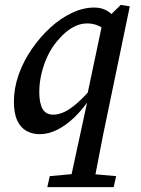

<svg xmlns="http://www.w3.org/2000/svg" viewBox="-20 -537 577 787"><path d="M143 13Q113 13 89 0Q65 -13 51 -42.5Q37 -72 37 -120Q37 -176 56.5 -231Q76 -286 110 -335.5Q144 -385 186 -423.5Q228 -462 274.5 -484Q321 -506 365 -506Q388 -506 405 -499.5Q422 -493 437 -479.5Q452 -466 468 -444L428 -398Q405 -422 383.5 -431.5Q362 -441 338 -441Q314 -441 292 -431.5Q270 -422 250 -405Q230 -388 213 -367Q191 -341 175 -307Q159 -273 150 -235Q141 -197 141 -160Q141 -114 154.5 -90.5Q168 -67 199 -67Q219 -67 242.5 -77.5Q266 -88 297 -115Q328 -142 368 -190L375 -134H349Q320 -90 286 -57Q252 -24 215.5 -5.5Q179 13 143 13ZM174 230 184 185 294 175H343L456 185L446 230ZM262 230 339 -126 335 -135 403 -457 415 -458 475 -517 512 -511 402 19Q392 71 381.5 125Q371 179 361 230Z"/></svg>

Font: Source Serif 4 Medium
Style: Italic
Weight: 500
Italic angle: -12°
Designer: Frank Grießhammer
Foundry: Adobe Systems Incorporated
Version: Version 4.004;hotconv 1.0.116;makeotfexe 2.5.65601